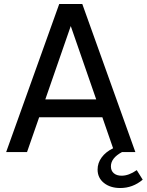

<svg xmlns="http://www.w3.org/2000/svg" viewBox="-20 -765 738 966"><path d="M278 -745H394L661 0H594Q538 30 538 72Q538 94 552.5 106.5Q567 119 592 119Q628 119 668 91L698 139Q648 181 585 181Q535 181 503 155.5Q471 130 471 88Q471 55 491.5 27Q512 -1 549 -19L495 -175H177L116 0H11ZM464 -265 336 -634 208 -265Z"/></svg>

Font: Eudoxus Sans Medium
Style: Regular
Weight: 500
Designer: Stijn de Vries
Foundry: tokotype
Version: Version 2.005